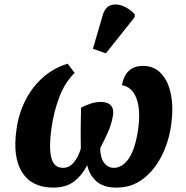

<svg xmlns="http://www.w3.org/2000/svg" viewBox="-20 -844 847 874"><path d="M55 -255Q65 -327 96 -388Q127 -449 176 -492Q225 -535 288 -554L320 -512Q277 -471 251 -404.5Q225 -338 214 -258Q202 -173 213.5 -126.5Q225 -80 267 -80Q295 -80 315.5 -104Q336 -128 348 -168Q347 -222 347.5 -272.5Q348 -323 349 -354Q368 -364 391.5 -372Q415 -380 440 -380Q471 -380 486 -362.5Q501 -345 492 -306Q485 -273 472.5 -244.5Q460 -216 436 -169Q437 -124 454.5 -102Q472 -80 498 -80Q537 -80 566.5 -123Q596 -166 609 -257Q621 -344 601 -396.5Q581 -449 535 -456Q551 -544 631 -544Q682 -544 714.5 -508.5Q747 -473 758.5 -412Q770 -351 759 -274Q748 -197 715 -132.5Q682 -68 630.5 -29Q579 10 511 10Q451 10 419 -18.5Q387 -47 377 -92Q353 -45 316.5 -17.5Q280 10 223 10Q125 10 81 -59Q37 -128 55 -255ZM462 -601 403 -622 447 -773Q458 -811 484 -820Q510 -829 540.5 -816.5Q571 -804 594 -778L593 -766Z"/></svg>

Font: Noto Serif SemiCondensed ExtraBold
Style: Italic
Weight: 800
Width: 4
Italic angle: -12°
Designer: Monotype Design Team
Foundry: Monotype Imaging Inc.
Version: Version 2.014; ttfautohint (v1.8.4.7-5d5b)